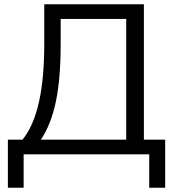

<svg xmlns="http://www.w3.org/2000/svg" viewBox="-20 -725 818 902"><path d="M17 157V-69H86Q138 -134 163 -245.5Q188 -357 188 -523V-705H656V-69H756V157H681V0H91V157ZM172 -69H573V-636H265V-517Q265 -356 242.5 -248Q220 -140 172 -69Z"/></svg>

Font: Nunito Sans
Style: Regular
Weight: 400
Designer: Vernon Adams
Foundry: Vernon Adams
Version: Version 3.101; ttfautohint (v1.8.4.7-5d5b);gftools[0.9.27]